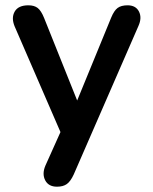

<svg xmlns="http://www.w3.org/2000/svg" viewBox="-20 -516 577 724"><path d="M195 188Q163 188 150.5 164Q138 140 151 109L208 -18L35 -417Q22 -449 35.5 -472.5Q49 -496 87 -496Q109 -496 122 -486Q135 -476 146 -449L271 -137L399 -449Q410 -476 423.5 -486Q437 -496 461 -496Q492 -496 504 -472.5Q516 -449 502 -418L258 142Q246 168 232 178Q218 188 195 188Z"/></svg>

Font: Chiron GoRound TC M
Style: Regular
Weight: 500
Designer: Ryoko NISHIZUKA 西塚涼子 (kana, bopomofo & ideographs); Paul D. Hunt (Latin, Greek & Cyrillic); Sandoll Communications 산돌커뮤니
Foundry: Adobe
Version: Version 1.000;hotconv 1.1.1;makeotfexe 2.6.0